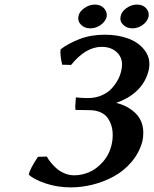

<svg xmlns="http://www.w3.org/2000/svg" viewBox="-20 -810 674 840"><path d="M439 -658.2Q496.1 -658.2 542.5 -640.9Q588.9 -623.5 614.7 -587.6Q640.6 -551.8 630.9 -504.9Q619.1 -452.6 581.8 -415.8Q544.4 -378.9 487.8 -359.9Q538.6 -348.1 572.8 -314.7Q606.9 -281.2 606.9 -229Q606.9 -209.5 603 -191.9Q589.4 -141.6 555.9 -102.1Q522.5 -62.5 478.5 -38.6Q434.6 -14.6 386.2 -2.4Q337.9 9.8 290 9.8Q231 9.8 179.4 -7.6Q127.9 -24.9 106 -45.9Q109.4 -68.8 146 -124L185.1 -125Q189.5 -115.7 199.2 -103Q209 -90.3 223.9 -76.2Q238.8 -62 260.3 -52.5Q281.7 -43 304.2 -43Q337.4 -43 369.9 -56.6Q402.3 -70.3 430.9 -102.8Q459.5 -135.3 469.2 -181.2Q473.1 -197.3 473.1 -219.2Q473.1 -240.2 468 -258.3Q462.9 -276.4 451.9 -292.7Q440.9 -309.1 419.9 -318.6Q398.9 -328.1 370.1 -328.1L310.1 -329.1Q308.1 -348.1 310.1 -356L312 -383.8Q342.8 -380.9 363.8 -380.9Q397.5 -380.9 425 -392.8Q452.6 -404.8 469.7 -424.1Q486.8 -443.4 497.1 -463.4Q507.3 -483.4 511.2 -503.9Q521 -549.3 495.4 -577.1Q469.7 -605 424.8 -605Q355 -605 291 -525.9L252 -526.9Q241.7 -570.8 245.1 -594.2Q278.8 -620.1 328.4 -639.2Q377.9 -658.2 439 -658.2ZM507.8 -738.8Q511.2 -758.8 533 -774.4Q554.7 -790 579.1 -790Q604.5 -790 619.1 -774.2Q633.8 -758.3 629.9 -736.8Q624.5 -715.8 604.2 -700.9Q584 -686 559.1 -686Q534.7 -686 518.8 -701.7Q502.9 -717.3 507.8 -738.8ZM323.2 -738.8Q326.7 -758.8 348.6 -774.4Q370.6 -790 395 -790Q419.9 -790 434.8 -774.2Q449.7 -758.3 446.8 -736.8Q441.4 -715.8 420.7 -700.9Q399.9 -686 375 -686Q350.1 -686 334.5 -701.7Q318.8 -717.3 323.2 -738.8Z"/></svg>

Font: Linear Smooth
Style: Bold Italic
Weight: 700
Designer: Philipp H. Poll, Flanker
Foundry: Philipp H. Poll, reworked by Flanker
Version: Version 1.061 | FøM Fix